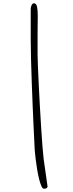

<svg xmlns="http://www.w3.org/2000/svg" viewBox="-20 -855 445 1175"><path d="M271 286Q270 300 249 300Q240 300 232.5 282Q225 264 218.5 237.5Q212 211 207 179.5Q202 148 198.5 120.5Q195 93 193.5 74.5Q192 56 192 54Q192 48 190 11.5Q188 -25 185.5 -80.5Q183 -136 180 -205.5Q177 -275 174.5 -347Q172 -419 170 -488.5Q168 -558 168 -614V-800Q168 -810 173 -822.5Q178 -835 189 -835Q203 -833 207 -812Q211 -791 211 -762Q211 -755 211 -744.5Q211 -734 210.5 -709.5Q210 -685 210 -641Q210 -597 210 -522Q210 -501 212 -452Q214 -403 217 -339.5Q220 -276 224 -205.5Q228 -135 232 -71.5Q236 -8 240 43Q244 94 247 117L271 286Z"/></svg>

Font: Reenie Beanie
Style: Regular
Weight: 500
Designer: James Grieshaber
Foundry: James Grieshaber
Version: Version 1.000